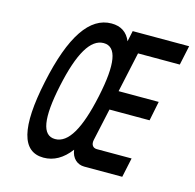

<svg xmlns="http://www.w3.org/2000/svg" viewBox="-101 -783 911 897"><g transform="rotate(15 354.0 -335.0)"><path d="M185 9C234 9 277 -15 314 -64C319 -24 346 0 380 0H564L584 -94H416C397 -94 386 -108 391 -132L425 -288H619L638 -382H444L486 -576H688L708 -670H435L424 -618C407 -659 376 -679 331 -679C226 -679 149 -567 100 -334C51 -103 80 9 185 9ZM173 -335C208 -500 256 -581 319 -581C383 -581 396 -499 361 -335C326 -171 279 -89 215 -89C151 -89 138 -170 173 -335Z"/></g></svg>

Font: LT Wave Mono Medium
Style: Italic
Weight: 500
Designer: Daniel Lyons
Version: Version 2.5 (Glyphs App)